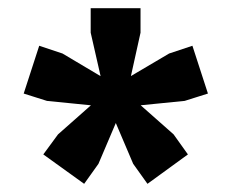

<svg xmlns="http://www.w3.org/2000/svg" viewBox="-20 -766 567 470"><path d="M341 -316 306 -365 243 -513 284 -544 405 -437 440 -388ZM186 -316 86 -388 122 -437 243 -544 284 -513 221 -365ZM255 -503 95 -519 38 -537 76 -654 133 -635 271 -553ZM238 -528 202 -686V-746H324V-686L289 -528ZM271 -503 255 -553 394 -635 451 -654 489 -537 432 -519Z"/></svg>

Font: Changa ExtraLight SemiBold
Style: Regular
Weight: 600
Version: Version 3.002; ttfautohint (v1.8.2)